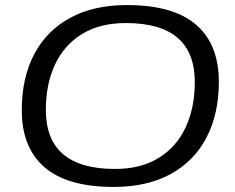

<svg xmlns="http://www.w3.org/2000/svg" viewBox="-20 -729 926 758"><path d="M429 9Q246 9 156 -68.5Q66 -146 66 -294Q66 -421 114.5 -514Q163 -607 256 -658Q349 -709 481 -709Q664 -709 754 -631.5Q844 -554 844 -406Q844 -280 795.5 -186.5Q747 -93 654 -42Q561 9 429 9ZM434 -62Q536 -62 606.5 -105.5Q677 -149 713 -226.5Q749 -304 749 -405Q749 -638 477 -638Q374 -638 303.5 -594.5Q233 -551 197 -474Q161 -397 161 -295Q161 -62 434 -62Z"/></svg>

Font: Georama Extended
Style: Italic
Weight: 400
Width: 7
Italic angle: -9°
Designer: Jean-Baptiste Levee
Foundry: Production Type
Version: Version 1.000